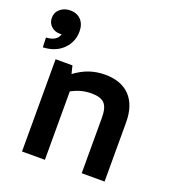

<svg xmlns="http://www.w3.org/2000/svg" viewBox="-137 -827 848 931"><g transform="rotate(20 287.5 -361.5)"><path d="M81 0V-476H168L178 -435Q216 -463 253.5 -475.5Q291 -488 333 -488Q417 -488 462 -440.5Q507 -393 507 -305V0H389V-287Q389 -338 369.5 -359Q350 -380 302 -380Q274 -380 249.5 -373.5Q225 -367 199 -353V0ZM3 -509 1 -559Q57 -562 67 -600Q64 -599 59 -599Q31 -599 13 -616Q-5 -633 -5 -659Q-5 -687 16 -705Q37 -723 68 -723Q103 -723 123.5 -701Q144 -679 144 -642Q144 -588 106 -550Q68 -512 3 -509Z"/></g></svg>

Font: Sometype Mono
Style: Bold
Weight: 700
Monospace: yes
Designer: Ryoichi Tsunekawa
Foundry: Dharma Type
Version: Version 1.000; ttfautohint (v1.8.3)